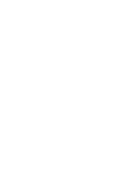

<svg xmlns="http://www.w3.org/2000/svg" viewBox="-20 -670 440 640"><path d="M100 -450Q100 -450 100 -450Q100 -450 100 -450Q100 -450 100 -450Q100 -450 100 -450Q100 -450 100 -450Q100 -450 100 -450Q100 -450 100 -450Q100 -450 100 -450Q100 -450 100 -450Q100 -450 100 -450Q100 -450 100 -450Q100 -450 100 -450ZM100 -650Q100 -650 100 -650Q100 -650 100 -650Q100 -650 100 -650Q100 -650 100 -650Q100 -650 100 -650Q100 -650 100 -650Q100 -650 100 -650Q100 -650 100 -650Q100 -650 100 -650Q100 -650 100 -650Q100 -650 100 -650Q100 -650 100 -650ZM200 -550Q200 -550 200 -550Q200 -550 200 -550Q200 -550 200 -550Q200 -550 200 -550Q200 -550 200 -550Q200 -550 200 -550Q200 -550 200 -550Q200 -550 200 -550Q200 -550 200 -550Q200 -550 200 -550Q200 -550 200 -550Q200 -550 200 -550ZM300 -650Q300 -650 300 -650Q300 -650 300 -650Q300 -650 300 -650Q300 -650 300 -650Q300 -650 300 -650Q300 -650 300 -650Q300 -650 300 -650Q300 -650 300 -650Q300 -650 300 -650Q300 -650 300 -650Q300 -650 300 -650Q300 -650 300 -650ZM200 -50Q200 -50 200 -50Q200 -50 200 -50Q200 -50 200 -50Q200 -50 200 -50Q200 -50 200 -50Q200 -50 200 -50Q200 -50 200 -50Q200 -50 200 -50Q200 -50 200 -50Q200 -50 200 -50Q200 -50 200 -50Q200 -50 200 -50ZM300 -150Q300 -150 300 -150Q300 -150 300 -150Q300 -150 300 -150Q300 -150 300 -150Q300 -150 300 -150Q300 -150 300 -150Q300 -150 300 -150Q300 -150 300 -150Q300 -150 300 -150Q300 -150 300 -150Q300 -150 300 -150Q300 -150 300 -150ZM300 -250Q300 -250 300 -250Q300 -250 300 -250Q300 -250 300 -250Q300 -250 300 -250Q300 -250 300 -250Q300 -250 300 -250Q300 -250 300 -250Q300 -250 300 -250Q300 -250 300 -250Q300 -250 300 -250Q300 -250 300 -250Q300 -250 300 -250ZM200 -250Q200 -250 200 -250Q200 -250 200 -250Q200 -250 200 -250Q200 -250 200 -250Q200 -250 200 -250Q200 -250 200 -250Q200 -250 200 -250Q200 -250 200 -250Q200 -250 200 -250Q200 -250 200 -250Q200 -250 200 -250Q200 -250 200 -250ZM300 -450Q300 -450 300 -450Q300 -450 300 -450Q300 -450 300 -450Q300 -450 300 -450Q300 -450 300 -450Q300 -450 300 -450Q300 -450 300 -450Q300 -450 300 -450Q300 -450 300 -450Q300 -450 300 -450Q300 -450 300 -450Q300 -450 300 -450ZM300 -350Q300 -350 300 -350Q300 -350 300 -350Q300 -350 300 -350Q300 -350 300 -350Q300 -350 300 -350Q300 -350 300 -350Q300 -350 300 -350Q300 -350 300 -350Q300 -350 300 -350Q300 -350 300 -350Q300 -350 300 -350Q300 -350 300 -350ZM100 -150Q100 -150 100 -150Q100 -150 100 -150Q100 -150 100 -150Q100 -150 100 -150Q100 -150 100 -150Q100 -150 100 -150Q100 -150 100 -150Q100 -150 100 -150Q100 -150 100 -150Q100 -150 100 -150Q100 -150 100 -150Q100 -150 100 -150ZM300 -50Q300 -50 300 -50Q300 -50 300 -50Q300 -50 300 -50Q300 -50 300 -50Q300 -50 300 -50Q300 -50 300 -50Q300 -50 300 -50Q300 -50 300 -50Q300 -50 300 -50Q300 -50 300 -50Q300 -50 300 -50Q300 -50 300 -50Z"/></svg>

Font: TINY 5x3
Style: Regular
Weight: 400
Designer: Jack Halten Fahnestock
Foundry: Velvetyne Type Foundry
Version: Version 1.002